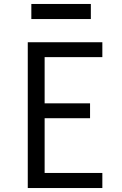

<svg xmlns="http://www.w3.org/2000/svg" viewBox="-20 -948 616 968"><path d="M120 0H496V-76H205V-352H434V-427H205V-660H496V-735H120ZM438 -852V-928H138V-852Z"/></svg>

Font: Iosevka Sparkle
Style: Regular
Weight: 400
Designer: Belleve Invis
Foundry: Belleve Invis
Version: Version 4.5.0; ttfautohint (v1.8.3)